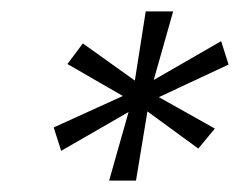

<svg xmlns="http://www.w3.org/2000/svg" viewBox="-20 -708 420 336"><path d="M171 -392 205 -512 87 -444 74 -485 195 -540 98 -596 125 -632 216 -567 235 -688H283L249 -568L367 -636L380 -595L258 -538L356 -483L327 -448L238 -513L218 -392Z"/></svg>

Font: Saira UltraCondensed
Style: Italic
Weight: 400
Width: 1
Italic angle: -12°
Designer: Hector Gatti with collaboration of the Omnibus-Type team
Foundry: Omnibus-Type
Version: Version 1.101